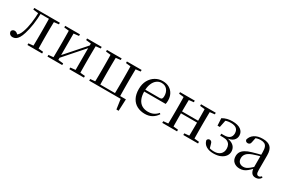

<svg xmlns="http://www.w3.org/2000/svg" viewBox="85 -1579 4100 2792"><g transform="rotate(30 2134.5 -183.0)"><path d="M88.7 10.2Q59.6 10.2 41.1 -7Q22.7 -24.2 22.7 -54.8Q29.7 -71.3 42.1 -79.3Q54.4 -87.4 72.3 -87.4Q90.3 -87.4 106.3 -77Q122.4 -66.6 140.6 -45.9V-35.9H112V-46.1Q137.7 -62.7 154.5 -85.7Q171.2 -108.6 185.9 -149.1Q211.7 -221.4 224.6 -313.7Q237.5 -406.1 239.3 -516H275.4Q273.2 -403.6 259.3 -308Q245.4 -212.4 221.6 -138.5Q205 -84.3 184.6 -51.4Q164.2 -18.6 140.2 -4.2Q116.3 10.2 88.7 10.2ZM150.8 -489.1V-516H254V-477.4H246.8ZM255.8 -486V-516H446.9V-486ZM334.2 0V-27.8L442.9 -38.6H475.3L581 -27.8V0ZM413.7 0Q414.7 -24.4 415.2 -65.3Q415.7 -106.3 416.2 -150.3Q416.7 -194.3 416.7 -228.5V-288.3Q416.7 -321.7 416.2 -365.7Q415.7 -409.7 415.2 -450.7Q414.7 -491.8 413.7 -516H502.2Q501.2 -491.8 500.2 -450.7Q499.2 -409.7 498.7 -365.7Q498.2 -321.7 498.2 -288.3V-228.5Q498.2 -194.3 498.7 -150.3Q499.2 -106.3 500.2 -65.3Q501.2 -24.4 502.2 0ZM457.5 -477.4V-516H581V-489.1L475.3 -477.4Z M670.5 0V-27.8L778.7 -38.6H813.3L918.3 -27.8V0ZM1037.9 0V-27.8L1140.6 -38.6H1175L1283.2 -27.8V0ZM750.1 0Q751.3 -24.4 751.8 -65.3Q752.3 -106.3 752.8 -150.3Q753.3 -194.3 753.3 -228.5V-288.3Q753.3 -321.7 752.8 -365.7Q752.3 -409.7 751.8 -450.7Q751.3 -491.8 750.1 -516H831.7V0ZM809.1 -46.9 773.9 -65.8H785.3L962.2 -265.6L1143 -470.9L1176.7 -451H1165.4L987.1 -249.4ZM1122.1 0V-516H1203.4Q1202.4 -491.8 1201.9 -450.7Q1201.4 -409.7 1200.9 -365.7Q1200.4 -321.7 1200.4 -288.3V-228.5Q1200.4 -194.3 1200.9 -150.3Q1201.4 -106.3 1201.9 -65.3Q1202.4 -24.4 1203.4 0ZM670.5 -489.1V-516H918.3V-489.1L814.1 -477.4H779.7ZM1037.9 -489.1V-516H1283.2V-489.1L1175.8 -477.4H1141.4Z M1451.1 0Q1452.3 -24.4 1452.8 -65.3Q1453.3 -106.3 1453.8 -150.3Q1454.3 -194.3 1454.3 -228.5V-288.3Q1454.3 -321.7 1453.8 -365.7Q1453.3 -409.7 1452.8 -450.7Q1452.3 -491.8 1451.1 -516H1540.3Q1539.3 -491.8 1538.8 -450.7Q1538.3 -409.7 1537.8 -365.7Q1537.3 -321.7 1537.3 -288.3V-228.5Q1537.3 -194.3 1537.8 -150.3Q1538.3 -106.3 1538.8 -65.3Q1539.3 -24.4 1540.3 0ZM1785.8 0Q1786.8 -24.4 1787.3 -65.3Q1787.8 -106.3 1788.3 -150.3Q1788.8 -194.3 1788.8 -228.5V-288.3Q1788.8 -321.7 1788.3 -365.7Q1787.8 -409.7 1787.3 -450.7Q1786.8 -491.8 1785.8 -516H1874.2Q1873.2 -491.8 1872.6 -450.7Q1872 -409.7 1871.5 -365.7Q1871 -321.7 1871 -288.3V-228.5Q1871 -194.3 1871.5 -150.3Q1872 -106.3 1872.6 -65.3Q1873.2 -24.4 1874.2 0ZM1923.7 165.4 1895.7 -27.9 1931.9 0H1494.8V-31.1H1969.6L1960.9 165.4ZM1371.5 -489.1V-516H1618.5V-489.1L1512.7 -477.4H1480.7ZM1706.8 -489.1V-516H1953.8V-489.1L1847.6 -477.4H1815.2ZM1371.5 0V-27.8L1480.7 -38.6H1495V0Z M2311.3 14.6Q2237.5 14.6 2179.6 -15.4Q2121.7 -45.5 2089.1 -106.2Q2056.4 -167 2056.4 -256.8Q2056.4 -341.1 2090.5 -402.5Q2124.6 -463.8 2180.8 -497.2Q2237 -530.6 2302.9 -530.6Q2368.2 -530.6 2414.4 -503.3Q2460.6 -475.9 2485.1 -429.2Q2509.7 -382.4 2509.7 -323.2Q2509.7 -286.8 2503.4 -262.9H2094.6V-294.2H2385.3Q2411.6 -294.2 2421 -308.2Q2430.3 -322.1 2430.3 -352.3Q2430.3 -416.2 2396.2 -457.5Q2362.2 -498.8 2300.6 -498.8Q2256.8 -498.8 2221 -471.6Q2185.1 -444.5 2164 -392.8Q2142.9 -341.2 2142.9 -268.7Q2142.9 -188 2167.4 -135.9Q2191.9 -83.8 2234.9 -59.4Q2278 -35 2333.5 -35Q2386.5 -35 2425.8 -53.7Q2465.2 -72.3 2495.7 -108.1L2511.6 -94.3Q2479 -43.5 2429 -14.4Q2379 14.6 2311.3 14.6Z M2678.1 0Q2679.3 -24.4 2679.8 -65.3Q2680.3 -106.3 2680.8 -150.3Q2681.3 -194.3 2681.3 -228.5V-288.3Q2681.3 -321.7 2680.8 -365.7Q2680.3 -409.7 2679.8 -450.7Q2679.3 -491.8 2678.1 -516H2767.3Q2766.3 -491.8 2765.8 -450.2Q2765.3 -408.7 2764.8 -363.1Q2764.3 -317.5 2764.3 -279.8V-260.2Q2764.3 -210.2 2764.8 -159.3Q2765.3 -108.5 2765.8 -66.4Q2766.3 -24.4 2767.3 0ZM3030.4 0Q3032.4 -24.4 3032.9 -66.4Q3033.4 -108.5 3033.9 -159.3Q3034.4 -210.2 3034.4 -260.2V-279.8Q3034.4 -317.5 3033.9 -363.1Q3033.4 -408.7 3032.9 -450.2Q3032.4 -491.8 3030.4 -516H3118.9Q3117.9 -491.8 3117.4 -450.7Q3116.9 -409.7 3116.4 -365.7Q3115.9 -321.7 3115.9 -288.3V-228.5Q3115.9 -194.3 3116.4 -150.3Q3116.9 -106.3 3117.4 -65.3Q3117.9 -24.4 3118.9 0ZM2598.5 0V-27.8L2707.7 -38.6H2739.7L2846.3 -27.8V0ZM2598.5 -489.1V-516H2846.3V-489.1L2739.7 -477.4H2707.7ZM2951.6 0V-27.8L3059.8 -38.6H3092.8L3198.7 -27.8V0ZM2951.6 -489.1V-516H3198.7V-489.1L3092.8 -477.4H3059.8ZM2722 -256V-287.5H3074.9V-256Z M3460.6 14.6Q3389.2 14.6 3340.3 -14.9Q3291.4 -44.5 3278.9 -103.6Q3284.2 -119.3 3295.2 -126.7Q3306.2 -134 3318.8 -134Q3335.1 -134 3347.1 -123.5Q3359.1 -112.9 3364.6 -88.9L3387.1 -7.5L3338.8 -42.1Q3368.9 -26.9 3396.6 -20.9Q3424.3 -14.8 3459.3 -14.8Q3523.6 -14.8 3560.9 -48.7Q3598.2 -82.5 3598.2 -141.5Q3598.2 -176.1 3584.8 -203.1Q3571.4 -230.1 3542.9 -245.3Q3514.3 -260.6 3467 -260.6H3420.4V-292.6H3464.6Q3529.2 -292.6 3559.7 -319.4Q3590.3 -346.3 3590.1 -396.1Q3589.1 -446.9 3558 -472.9Q3526.9 -498.8 3463.8 -498.8Q3429.2 -498.8 3399.4 -491.7Q3369.6 -484.6 3340 -466.1L3380 -497.1L3353.1 -366.5H3314.3L3307.6 -487.8Q3345.3 -510 3386.2 -520.3Q3427.1 -530.6 3472 -530.6Q3563.5 -530.6 3613 -495.4Q3662.4 -460.1 3662.6 -397.7Q3662.9 -349.6 3626.4 -314.9Q3589.9 -280.3 3503.8 -273.2L3505.6 -282Q3566 -276.8 3604.1 -257.4Q3642.2 -238.1 3660.4 -207.8Q3678.6 -177.5 3678.6 -138.7Q3678.6 -98 3653.4 -63.1Q3628.1 -28.2 3579.5 -6.8Q3531 14.6 3460.6 14.6Z M3901.7 14.6Q3842.5 14.6 3803.1 -19.1Q3763.6 -52.8 3763.6 -115.1Q3763.6 -153.9 3780.8 -184.3Q3797.9 -214.6 3837.4 -239Q3876.9 -263.5 3942.9 -282.3Q3984.8 -294.9 4030.8 -306.7Q4076.8 -318.5 4116.8 -327.7V-303.3Q4076.8 -293.3 4035.7 -281.5Q3994.6 -269.7 3960.6 -257Q3897.3 -233.6 3870.6 -201.7Q3843.9 -169.7 3843.9 -128.2Q3843.9 -81.6 3869.5 -58Q3895.2 -34.4 3937.1 -34.4Q3959.6 -34.4 3981.6 -43.3Q4003.6 -52.2 4031.7 -74.2Q4059.7 -96.3 4097.8 -134.4L4106.5 -87.1H4082.9Q4051.7 -53.7 4024.5 -31.1Q3997.2 -8.4 3968.1 3.1Q3939 14.6 3901.7 14.6ZM4168.8 13.6Q4124.1 13.6 4101.8 -16.6Q4079.5 -46.7 4076.2 -99.7V-103.3V-359Q4076.2 -415 4064.1 -445.3Q4051.9 -475.6 4026.7 -487.6Q4001.6 -499.6 3962 -499.6Q3933.3 -499.6 3904.1 -491.4Q3874.9 -483.2 3841.7 -464.7L3885.2 -491.9L3868.8 -412.7Q3865.2 -386 3852.7 -375.2Q3840.1 -364.3 3821.4 -364.3Q3785.2 -364.3 3777.5 -399.7Q3792.4 -461 3846.1 -495.8Q3899.8 -530.6 3984.2 -530.6Q4071.5 -530.6 4113.8 -489.2Q4156 -447.8 4156 -354.6V-107.7Q4156 -60.8 4167.1 -44.2Q4178.1 -27.5 4198.4 -27.5Q4211 -27.5 4221 -33.2Q4231 -38.8 4243.4 -52.1L4259.1 -36.7Q4243.2 -10.7 4220.6 1.4Q4198 13.6 4168.8 13.6Z"/></g></svg>

Font: Noto Serif HK ExtraLight
Style: Regular
Weight: 200
Designer: Ryoko NISHIZUKA 西塚涼子 (kana & ideographs); Frank Grießhammer (Latin, Greek & Cyrillic); Wenlong ZHANG 张文龙 (bopomofo); San
Foundry: Adobe
Version: Version 2.002-H1;hotconv 1.1.0;makeotfexe 2.6.0